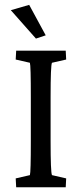

<svg xmlns="http://www.w3.org/2000/svg" viewBox="-20 -786 343 806"><path d="M130.9 -624 25.4 -743.2 102.5 -765.6 171.9 -637.7ZM47.9 0 45.9 -37.1 105.5 -50.8Q109.4 -62.5 109.4 -194.3V-377.9Q109.4 -512.2 105.5 -522.5L45.9 -536.1L47.9 -573.2H255.9L257.8 -536.1L198.2 -522.5Q192.4 -512.2 192.4 -377.9V-194.3Q192.4 -62.5 198.2 -50.8L257.8 -37.1L255.9 0Z"/></svg>

Font: Crimson Pro
Style: Regular
Weight: 400
Designer: Jacques Le Bailly
Foundry: Baron von Fonthausen
Version: Version 1.003